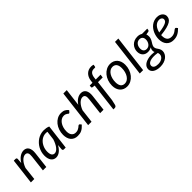

<svg xmlns="http://www.w3.org/2000/svg" viewBox="235 -2050 3545 3545"><g transform="rotate(-45 2008.0 -277.0)"><path d="M29.5 0 90.5 -507H134.5Q164.5 -507 164.5 -477L157 -378.5Q197.5 -445.5 248.5 -479.8Q299.5 -514 353.5 -514Q385.5 -514 409.8 -501.2Q434 -488.5 449.2 -464Q464.5 -439.5 470 -403.8Q475.5 -368 470 -322.5L432 0H343.5L381.5 -322.5Q388.5 -382.5 374 -411.2Q359.5 -440 320.5 -440Q296.5 -440 271.8 -427Q247 -414 224 -390Q201 -366 181.2 -332.2Q161.5 -298.5 147.5 -257L118.5 0Z M939 0H893Q875.5 0 869.2 -9Q863 -18 863 -31L872 -133.5Q854 -101.5 833.2 -75.5Q812.5 -49.5 789.2 -31.2Q766 -13 740.5 -3Q715 7 687.5 7Q657.5 7 633 -4.8Q608.5 -16.5 591.2 -39.2Q574 -62 564.5 -95.2Q555 -128.5 555 -171.5Q555 -216.5 566.2 -259.2Q577.5 -302 598.2 -340Q619 -378 648 -409.8Q677 -441.5 712.8 -464.8Q748.5 -488 789.5 -500.8Q830.5 -513.5 875.5 -513.5Q908 -513.5 938.8 -508.2Q969.5 -503 999.5 -490ZM721 -67Q745.5 -67 769 -82.2Q792.5 -97.5 813.5 -124.5Q834.5 -151.5 852.8 -188.8Q871 -226 885 -270.5L906.5 -444.5Q895.5 -447 884.8 -447.8Q874 -448.5 863.5 -448.5Q833.5 -448.5 805.5 -438.8Q777.5 -429 753 -411.5Q728.5 -394 708.5 -369.8Q688.5 -345.5 674.2 -316.5Q660 -287.5 652 -254.8Q644 -222 644 -187.5Q644 -67 721 -67Z M1450 -91Q1424 -62.5 1400.5 -43.5Q1377 -24.5 1353.5 -13.2Q1330 -2 1304.8 2.5Q1279.5 7 1250.5 7Q1206.5 7 1172.8 -8Q1139 -23 1116.2 -50.2Q1093.5 -77.5 1081.8 -115.8Q1070 -154 1070 -200Q1070 -261.5 1089.2 -318Q1108.5 -374.5 1143 -418Q1177.5 -461.5 1225.2 -487.5Q1273 -513.5 1329.5 -513.5Q1380 -513.5 1414 -495.8Q1448 -478 1473.5 -444L1445.5 -410.5Q1442 -406.5 1437.8 -404Q1433.5 -401.5 1428 -401.5Q1421 -401.5 1414.2 -407.8Q1407.5 -414 1396.5 -421.8Q1385.5 -429.5 1369.2 -435.8Q1353 -442 1327.5 -442Q1293 -442 1262.5 -423.2Q1232 -404.5 1209 -372Q1186 -339.5 1172.8 -295Q1159.5 -250.5 1159.5 -199.5Q1159.5 -168.5 1166.5 -143.2Q1173.5 -118 1187.5 -100.2Q1201.5 -82.5 1221.8 -72.8Q1242 -63 1269 -63Q1302.5 -63 1325.2 -73Q1348 -83 1363.5 -94.8Q1379 -106.5 1389.8 -116.5Q1400.5 -126.5 1411 -126.5Q1420.5 -126.5 1428 -118L1450 -91Z M1525 0 1614 -736.5H1703L1661.5 -394.5Q1700.5 -453.5 1748.8 -483.8Q1797 -514 1847.5 -514Q1880 -514 1904.5 -501.2Q1929 -488.5 1944.2 -464Q1959.5 -439.5 1965 -403.8Q1970.5 -368 1965 -322.5L1927 0H1838L1876 -322.5Q1883.5 -382.5 1869 -411.5Q1854.5 -440.5 1815 -440.5Q1792.5 -440.5 1768.5 -428.2Q1744.5 -416 1722.2 -393.2Q1700 -370.5 1680.2 -338.5Q1660.5 -306.5 1646 -267L1613.5 0Z M2214.5 -432.5 2164 -16.5 2140.5 87Q2135 105 2124.2 114.8Q2113.5 124.5 2094.5 124.5H2060L2127 -431L2077 -437.5Q2068 -440 2062.8 -445Q2057.5 -450 2058.5 -460.5L2063 -496.5H2135L2141 -545.5Q2146.5 -589 2162.8 -622.8Q2179 -656.5 2203.8 -679.8Q2228.5 -703 2260.2 -715Q2292 -727 2329 -727Q2359.5 -727 2385.5 -717L2377 -671Q2375 -661 2363.5 -661Q2352 -661 2334.5 -661Q2313 -661 2294.8 -654.8Q2276.5 -648.5 2262.5 -634.5Q2248.5 -620.5 2238.8 -598Q2229 -575.5 2225 -543L2219.5 -496.5H2346L2337.5 -432.5Z M2548.5 -62.5Q2585 -62.5 2614.8 -82.5Q2644.5 -102.5 2665.8 -135.8Q2687 -169 2698.5 -212.5Q2710 -256 2710 -303.5Q2710 -373.5 2682.2 -408.8Q2654.5 -444 2602.5 -444Q2565.5 -444 2535.8 -424.2Q2506 -404.5 2485 -371.5Q2464 -338.5 2452.5 -295Q2441 -251.5 2441 -204Q2441 -134 2468.5 -98.2Q2496 -62.5 2548.5 -62.5ZM2540 7Q2498.5 7 2464 -7.2Q2429.5 -21.5 2404.5 -48.5Q2379.5 -75.5 2365.5 -114.5Q2351.5 -153.5 2351.5 -203.5Q2351.5 -267.5 2371.5 -324Q2391.5 -380.5 2426.5 -422.8Q2461.5 -465 2508.8 -489.5Q2556 -514 2610.5 -514Q2652 -514 2686.5 -499.8Q2721 -485.5 2746 -458.5Q2771 -431.5 2785 -392.5Q2799 -353.5 2799 -304Q2799 -240.5 2779 -184Q2759 -127.5 2724.2 -85Q2689.5 -42.5 2642 -17.8Q2594.5 7 2540 7Z M2873 0 2962.5 -736.5H3050L2960.5 0Z M3478.5 -366Q3478.5 -341 3472.8 -321Q3467 -301 3458.5 -284Q3450 -267 3440 -252Q3430 -237 3421.5 -222.2Q3413 -207.5 3407.2 -191.8Q3401.5 -176 3401.5 -157.5Q3401.5 -144 3406.2 -131.8Q3411 -119.5 3418.2 -107.8Q3425.5 -96 3434.2 -84Q3443 -72 3450.2 -58.5Q3457.5 -45 3462.2 -29.2Q3467 -13.5 3467 5.5Q3466.5 41 3450 72.8Q3433.5 104.5 3403 129Q3372.5 153.5 3329 167.8Q3285.5 182 3231 182Q3187.5 182 3151.8 173Q3116 164 3090.8 147.5Q3065.5 131 3051.8 107.8Q3038 84.5 3038 56.5Q3038 24.5 3051.5 0Q3065 -24.5 3088 -42.2Q3111 -60 3141.5 -71.5Q3172 -83 3206.2 -88.5Q3240.5 -94 3276.5 -93.8Q3312.5 -93.5 3347 -88.5Q3342.5 -98 3339.5 -108.2Q3336.5 -118.5 3337 -130.5Q3337 -146 3341.8 -162.5Q3346.5 -179 3357.5 -199.5Q3338.5 -186.5 3315 -179.5Q3291.5 -172.5 3261.5 -172.5Q3232.5 -172.5 3207.2 -182Q3182 -191.5 3163 -210Q3144 -228.5 3133 -256.2Q3122 -284 3122 -321Q3122 -357 3135.2 -391.8Q3148.5 -426.5 3174 -453.8Q3199.5 -481 3237 -497.5Q3274.5 -514 3323.5 -514Q3378.5 -514 3419 -488H3556L3552.5 -458.5Q3550 -440.5 3532.5 -434.5L3469 -423.5Q3473.5 -410.5 3476 -396.2Q3478.5 -382 3478.5 -366ZM3285.5 -228.5Q3312.5 -228.5 3333.2 -240.2Q3354 -252 3368.2 -271.2Q3382.5 -290.5 3390 -314.5Q3397.5 -338.5 3397.5 -363Q3397.5 -407 3375.2 -429.5Q3353 -452 3314 -452Q3287 -452 3266.5 -441Q3246 -430 3231.8 -411.5Q3217.5 -393 3210.2 -369.5Q3203 -346 3203 -320.5Q3203 -275.5 3224.8 -252Q3246.5 -228.5 3285.5 -228.5ZM3386 12.5Q3386 -0.5 3383.5 -11.8Q3381 -23 3377 -33Q3311 -44 3263 -41.2Q3215 -38.5 3183.8 -26.5Q3152.5 -14.5 3137.5 4.8Q3122.5 24 3122.5 45.5Q3122.5 81.5 3152.8 100.5Q3183 119.5 3238.5 119.5Q3271.5 119.5 3298.8 110.8Q3326 102 3345.2 87.5Q3364.5 73 3375.2 53.5Q3386 34 3386 12.5Z M3978 -398Q3978 -365 3964.5 -337.2Q3951 -309.5 3915 -287.2Q3879 -265 3816 -248.5Q3753 -232 3654 -222Q3653.5 -216.5 3653.5 -211.2Q3653.5 -206 3653.5 -200.5Q3653.5 -133.5 3682.8 -98.2Q3712 -63 3771 -63Q3795 -63 3813.8 -68Q3832.5 -73 3847.2 -80.2Q3862 -87.5 3873.2 -96.2Q3884.5 -105 3893.8 -112.2Q3903 -119.5 3911 -124.5Q3919 -129.5 3927 -129.5Q3936.5 -129.5 3944 -121L3966 -93.5Q3940.5 -67 3916 -48.2Q3891.5 -29.5 3866.2 -17Q3841 -4.5 3813.2 1.2Q3785.5 7 3753.5 7Q3710 7 3675.5 -7.5Q3641 -22 3617 -48.8Q3593 -75.5 3580 -113.5Q3567 -151.5 3567 -198.5Q3567 -237.5 3575.2 -276.2Q3583.5 -315 3599.2 -350Q3615 -385 3637.8 -415Q3660.5 -445 3689.8 -466.8Q3719 -488.5 3754.2 -501Q3789.5 -513.5 3830 -513.5Q3868.5 -513.5 3896.5 -502.5Q3924.5 -491.5 3942.5 -474.5Q3960.5 -457.5 3969.2 -437Q3978 -416.5 3978 -398ZM3825 -449.5Q3793.5 -449.5 3767 -436.5Q3740.5 -423.5 3720 -400.8Q3699.5 -378 3685 -347.2Q3670.5 -316.5 3662.5 -281Q3739.5 -290.5 3786 -302.8Q3832.5 -315 3857.5 -329.2Q3882.5 -343.5 3890.5 -360Q3898.5 -376.5 3898.5 -394.5Q3898.5 -403.5 3894.5 -413.2Q3890.5 -423 3881.8 -431Q3873 -439 3859 -444.2Q3845 -449.5 3825 -449.5Z"/></g></svg>

Font: Lato
Style: Italic
Weight: 400
Italic angle: -7°
Designer: Lukasz Dziedzic
Foundry: tyPoland Lukasz Dziedzic
Version: Version 2.007; 2014-02-27